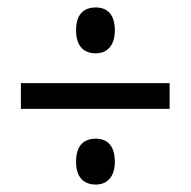

<svg xmlns="http://www.w3.org/2000/svg" viewBox="-20 -610 513 515"><path d="M237 -467C266 -467 288 -486 288 -529C288 -571 268 -590 237 -590C204 -590 184 -571 184 -529C184 -487 204 -467 237 -467ZM36 -318H435V-387H36ZM237 -115C266 -115 288 -134 288 -176C288 -219 268 -238 237 -238C204 -238 184 -219 184 -176C184 -135 204 -115 237 -115Z"/></svg>

Font: Noto Sans Lao Condensed
Style: Regular
Weight: 400
Width: 3
Designer: Monotype Design Team
Foundry: Monotype Imaging Inc.
Version: Version 2.004